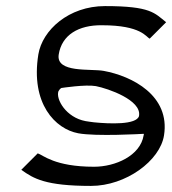

<svg xmlns="http://www.w3.org/2000/svg" viewBox="-20 -610 566 631"><path d="M237 -172C296 -161 448 -170 448 -170H453L452 -165C441 -98 359 -62 289 -62C159 -62 121 -101 104 -106L50 -52C90 -23 130 1 279 1C394 1 506 -82 519 -165C540 -296 414 -360 321 -377C279 -385 163 -369 173 -431C183 -495 238 -528 315 -527C445 -527 460 -488 472 -483L526 -537C488 -567 476 -590 325 -590C206 -590 119 -511 106 -431C80 -269 162 -186 237 -172ZM183 -321C183 -321 261 -333 295 -327C336 -319 445 -281 437 -230V-229C429 -199 339 -203 289 -208C278 -209 269 -211 261 -212C197 -224 163 -284 172 -310C174 -314 178 -319 182 -321Z"/></svg>

Font: Charger Pro
Style: LitExtObl
Weight: 300
Designer: Jasper
Foundry: Cannot Into Space Fonts
Version: Version 1.09